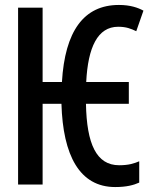

<svg xmlns="http://www.w3.org/2000/svg" viewBox="-20 -745 603 775"><path d="M445 10C491 10 520 2 542 -8V-94C521 -85 499 -78 461 -78C369 -78 330 -164 327 -326H500V-414H328C335 -554 374 -637 457 -637C490 -637 509 -629 530 -619L559 -702C537 -714 506 -725 460 -725C318 -725 242 -619 230 -414H152V-714H53V0H152V-326H228C234 -118 301 10 445 10Z"/></svg>

Font: Noto Sans Mono SemiCondensed Medium
Style: Regular
Weight: 500
Width: 4
Designer: Monotype Design Team
Foundry: Monotype Imaging Inc.
Version: Version 2.014